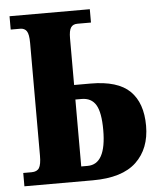

<svg xmlns="http://www.w3.org/2000/svg" viewBox="-52 -758 656 803"><g transform="rotate(-5 276.5 -357.0)"><path d="M18 -56H53Q76 -56 85 -70.5Q94 -85 94 -122V-595Q94 -632 85 -645Q76 -658 58 -658H18V-714H355V-658H298Q279 -658 270.5 -645Q262 -632 262 -600V-404H331Q445 -404 496 -354Q547 -304 547 -208Q547 -112 488 -56Q429 0 305 0H18ZM289 -62Q367 -62 367 -206Q367 -280 348 -311.5Q329 -343 288 -343H262V-62Z"/></g></svg>

Font: Noto Serif CondBlack
Style: Regular
Weight: 900
Width: 3
Designer: Monotype Design Team
Foundry: Monotype Imaging Inc.
Version: Version 1.001